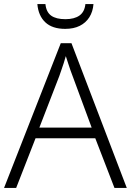

<svg xmlns="http://www.w3.org/2000/svg" viewBox="-20 -931 648 951"><path d="M547 0 452 -246H156L60 0H0L281 -717H334L608 0ZM339 -556Q335 -566 329 -583Q323 -600 317 -619Q311 -638 306 -653Q301 -636 295.5 -618Q290 -600 284 -584Q278 -568 274 -555L175 -299H434ZM443 -911Q440 -873 422.5 -845.5Q405 -818 375 -803Q345 -788 303 -788Q239 -788 204.5 -820.5Q170 -853 165 -911H205Q209 -871 233.5 -853.5Q258 -836 304 -836Q348 -836 373.5 -854Q399 -872 403 -911Z"/></svg>

Font: Noto Sans Khmer Light
Style: Regular
Weight: 300
Version: Version 2.003